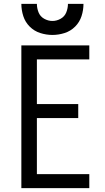

<svg xmlns="http://www.w3.org/2000/svg" viewBox="-20 -969 540 989"><path d="M90 0V-735H440V-663H170V-433H383V-361H170V-72H440V0ZM250 -789Q218 -789 187 -799Q156 -809 133 -832Q110 -855 100 -886Q90 -917 90 -949H170Q170 -927 178.5 -905.5Q187 -884 207.5 -872.5Q228 -861 250 -861Q272 -861 292.5 -872.5Q313 -884 321.5 -905.5Q330 -927 330 -949H410Q410 -917 400 -886Q390 -855 367 -832Q344 -809 313 -799Q282 -789 250 -789Z"/></svg>

Font: Iosevka SS08
Style: Regular
Weight: 400
Monospace: yes
Designer: Belleve Invis
Foundry: Belleve Invis
Version: 2.1.0; ttfautohint (v1.8.2)